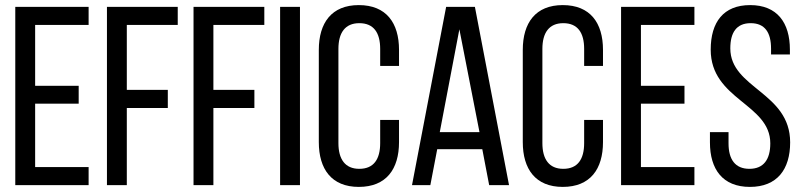

<svg xmlns="http://www.w3.org/2000/svg" viewBox="-20 -727 3151 754"><path d="M118 -390V-629H328V-700H40V0H328V-71H118V-320H289V-390Z M478 -374V-629H678V-700H400V0H478V-303H639V-374Z M818 -374V-629H1018V-700H740V0H818V-303H979V-374Z M1080 -700V0H1158V-700Z M1389 -707C1282 -707 1232 -637 1232 -531V-169C1232 -63 1282 7 1389 7C1497 7 1547 -63 1547 -169V-256H1473V-165C1473 -102 1448 -64 1391 -64C1335 -64 1309 -102 1309 -165V-535C1309 -598 1335 -636 1391 -636C1448 -636 1473 -598 1473 -535V-468H1547V-531C1547 -637 1497 -707 1389 -707Z M1874 -141 1901 0H1979L1845 -700H1732L1598 0H1670L1697 -141ZM1784 -612 1863 -208H1707Z M2190 -707C2083 -707 2033 -637 2033 -531V-169C2033 -63 2083 7 2190 7C2298 7 2348 -63 2348 -169V-256H2274V-165C2274 -102 2249 -64 2192 -64C2136 -64 2110 -102 2110 -165V-535C2110 -598 2136 -636 2192 -636C2249 -636 2274 -598 2274 -535V-468H2348V-531C2348 -637 2298 -707 2190 -707Z M2497 -390V-629H2707V-700H2419V0H2707V-71H2497V-320H2668V-390Z M2926 -707C2821 -707 2771 -640 2771 -532C2771 -335 3005 -320 3005 -164C3005 -101 2979 -64 2923 -64C2867 -64 2841 -101 2841 -164V-208H2768V-168C2768 -62 2818 7 2925 7C3032 7 3083 -62 3083 -168C3083 -365 2848 -380 2848 -537C2848 -599 2872 -636 2928 -636C2984 -636 3008 -599 3008 -536V-513H3082V-532C3082 -638 3032 -707 2926 -707Z"/></svg>

Font: VL Bebas Neue Regular
Style: Regular
Weight: 400
Designer: Ryoichi Tsunekawa
Foundry: Ryoichi Tsunekawa
Version: Version 001.003